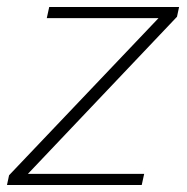

<svg xmlns="http://www.w3.org/2000/svg" viewBox="-20 -530 536 550"><path d="M0 0 6 -28 434 -478H114L121 -510H493L487 -482L60 -32H393L386 0Z"/></svg>

Font: Saira Thin Thin
Style: Italic
Weight: 250
Italic angle: -12°
Version: Version 1.101